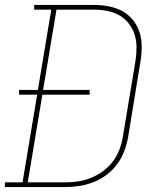

<svg xmlns="http://www.w3.org/2000/svg" viewBox="-38 -755 658 775"><path d="M-18 0V-19H53L112 -373H39V-392H115L169 -716H100V-735H341Q371 -735 400.5 -729.5Q430 -724 455 -710.5Q480 -697 498 -675Q516 -653 525 -625.5Q534 -598 534 -567.5Q534 -537 529 -507L479 -201Q474 -173 463.5 -145Q453 -117 435 -92.5Q417 -68 392.5 -49.5Q368 -31 340 -20Q312 -9 283.5 -4.5Q255 0 226 0ZM74 -19H226Q253 -19 279 -23Q305 -27 330.5 -37.5Q356 -48 379 -65Q402 -82 418.5 -104.5Q435 -127 444.5 -152.5Q454 -178 458 -204L509 -510Q513 -537 513 -564.5Q513 -592 505 -616.5Q497 -641 481 -661Q465 -681 443 -693.5Q421 -706 394.5 -711Q368 -716 341 -716H190L136 -392H324V-373H133Z"/></svg>

Font: Iosevka Slab Thin Extended
Style: Italic
Weight: 100
Width: 7
Italic angle: -9°
Monospace: yes
Designer: Belleve Invis
Foundry: Belleve Invis
Version: Version 11.1.0; ttfautohint (v1.8.3)